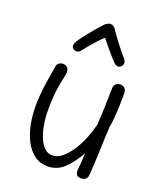

<svg xmlns="http://www.w3.org/2000/svg" viewBox="-153 -934 887 1044"><g transform="rotate(20 291.0 -411.5)"><path d="M248 11Q203 11 170.5 -12.5Q138 -36 116.5 -76.5Q95 -117 84.5 -168.5Q74 -220 74 -274Q74 -332 82.5 -393Q91 -454 102 -516Q104 -528 114 -535Q124 -542 136 -542Q153 -542 162 -532Q171 -522 171 -505Q171 -492 164 -463Q157 -434 151 -388.5Q145 -343 145 -277Q145 -221 157 -170Q169 -119 192.5 -86.5Q216 -54 250 -54Q281 -54 308.5 -77.5Q336 -101 359.5 -138Q383 -175 399.5 -217Q416 -259 424 -294Q428 -354 429.5 -405.5Q431 -457 432 -506Q432 -524 442.5 -533.5Q453 -543 467 -543Q478 -543 485.5 -539Q493 -535 498 -527.5Q503 -520 503 -508Q504 -496 503.5 -472Q503 -448 502 -419Q501 -390 498.5 -360.5Q496 -331 491 -307Q487 -241 485 -168Q483 -95 477 -21Q476 -7 466.5 1.5Q457 10 441 10Q421 10 414.5 0.5Q408 -9 408 -24Q409 -37 410.5 -53.5Q412 -70 413.5 -89Q415 -108 415 -126Q397 -94 378 -68.5Q359 -43 339 -25Q319 -7 296 2Q273 11 248 11ZM207 -647Q198 -634 185 -631Q172 -628 159 -639Q151 -647 153.5 -659.5Q156 -672 164 -684Q179 -707 199.5 -732Q220 -757 239.5 -780.5Q259 -804 274 -819Q282 -826 290 -830Q298 -834 305 -834Q314 -834 321.5 -829.5Q329 -825 335 -816Q354 -787 382.5 -750Q411 -713 436 -684Q446 -673 447.5 -661Q449 -649 440 -640Q430 -628 418 -630.5Q406 -633 395 -644Q373 -667 348 -697Q323 -727 302 -753Q288 -741 270 -721.5Q252 -702 235 -682Q218 -662 207 -647Z"/></g></svg>

Font: Playpen Sans Light
Style: Regular
Weight: 300
Designer: Laura Meseguer, Veronika Burian, José Scaglione
Foundry: TypeTogether
Version: Version 1.001